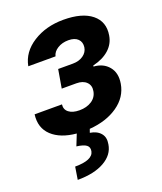

<svg xmlns="http://www.w3.org/2000/svg" viewBox="-144 -645 814 967"><g transform="rotate(-20 263.5 -161.5)"><path d="M12.8 -154.5H159.4Q155.9 -127.5 176.1 -111.9Q196.4 -96.2 233 -96.2Q271.7 -96.2 298.7 -113.8Q325.6 -131.4 331 -163Q336.3 -192.5 317.6 -210.9Q299 -229.4 263.8 -229.4H185.4L202.4 -328.5H280.9Q314.6 -328.5 337.2 -344.5Q359.7 -360.4 363.6 -385.7Q367.5 -413.4 350.5 -430.2Q333.5 -447.1 299.7 -447.1Q266.3 -447.1 241.7 -431.8Q217 -416.5 211.6 -392.8H65.7Q79.2 -464.8 148.3 -508.7Q217.3 -552.6 311.1 -552.6Q411.2 -552.6 462.4 -511.2Q513.5 -469.8 501.4 -398.8Q494.3 -355.8 461.3 -326.5Q428.3 -297.2 375 -284.8L373.6 -279.1Q425.1 -275.9 453.8 -241.3Q482.6 -206.7 473.4 -151.3Q462 -82.7 400.7 -40.1Q339.5 2.5 248.9 9.2L242.2 28.1Q279.1 33.7 298.1 56.1Q317.1 78.5 310.4 114.3Q302.2 168 247.5 199Q192.8 230.1 104 230.1L114.7 162.6Q208.8 162.6 218 118.3Q222.3 96.6 207.2 85.2Q192.1 73.9 155.2 69.2L179.3 8.9Q94.5 1.1 49 -41.5Q3.6 -84.2 12.8 -154.5Z"/></g></svg>

Font: Karasuma Gothic
Style: Bold Italic
Weight: 700
Italic angle: 9.39998°
Designer: Rasmus Andersson / Ryoko Nishizuka
Foundry: Genbu
Version: Version 1.00